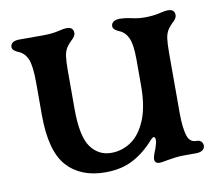

<svg xmlns="http://www.w3.org/2000/svg" viewBox="-61 -554 723 635"><g transform="rotate(-10 300.0 -236.0)"><path d="M70 -214V-322Q70 -379 60 -402Q50 -424 30 -432Q10 -440 10 -452Q10 -461 17.5 -466.5Q25 -472 40 -472H121Q151 -472 175 -478Q191 -482 200 -482Q223 -482 223 -462Q223 -456 219 -450Q215 -444 209 -439Q199 -429 194 -422Q185 -409 182.5 -391.5Q180 -374 180 -342V-214Q180 -122 206 -86Q232 -50 275 -50Q311 -50 341.5 -70.5Q372 -91 391 -136Q410 -181 410 -251V-342Q410 -389 400 -412Q390 -434 370 -442Q350 -450 350 -462Q350 -471 357.5 -476.5Q365 -482 380 -482Q394 -482 414 -478Q438 -472 461 -472Q491 -472 515 -478Q531 -482 540 -482Q563 -482 563 -462Q563 -456 559 -450Q555 -444 549 -439Q539 -429 534 -422Q525 -409 522.5 -391.5Q520 -374 520 -342V-140Q520 -87 530 -60Q534 -50 541 -45Q548 -40 560 -40Q569 -40 574.5 -34.5Q580 -29 580 -20Q580 -12 572.5 -6Q565 0 550 0H512Q494 0 479 2Q464 4 453 6Q433 10 427 10Q410 10 410 -5Q410 -14 421 -40Q427 -58 427 -66Q427 -77 421 -77Q418 -77 411 -70Q377 -31 337.5 -10.5Q298 10 245 10Q162 10 116 -41Q70 -92 70 -214Z"/></g></svg>

Font: Raigarh
Style: Regular
Weight: 400
Designer: jaikishan Patel
Foundry: MagicType
Version: Version 1.000;FEAKit 1.0